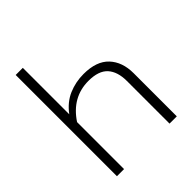

<svg xmlns="http://www.w3.org/2000/svg" viewBox="-204 -865 991 991"><g transform="rotate(-45 291.0 -369.5)"><path d="M75 -739H127V-400Q165 -451 216.5 -473Q268 -495 326 -495Q420 -495 466 -446Q512 -397 512 -315V0H459V-311Q459 -379 426 -415.5Q393 -452 319 -452Q199 -452 127 -343V0H75Z"/></g></svg>

Font: Prompt ExtraLight
Style: Regular
Weight: 275
Designer: Katatrad Team
Foundry: CadsonDemak
Version: Version 1.000